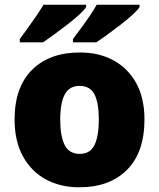

<svg xmlns="http://www.w3.org/2000/svg" viewBox="-20 -786 677 816"><path d="M594 -278Q594 -139 520 -64.5Q446 10 317 10Q237 10 175 -23.5Q113 -57 77.5 -121.5Q42 -186 42 -278Q42 -415 116 -489Q190 -563 320 -563Q400 -563 461.5 -530Q523 -497 558.5 -433.5Q594 -370 594 -278ZM236 -278Q236 -207 255 -169.5Q274 -132 319 -132Q363 -132 381.5 -169.5Q400 -207 400 -278Q400 -349 381.5 -385Q363 -421 318 -421Q275 -421 255.5 -385Q236 -349 236 -278ZM573 -756Q565 -743 543 -723Q521 -703 492.5 -681Q464 -659 436.5 -639Q409 -619 389 -606H290V-620Q304 -639 323 -664.5Q342 -690 360.5 -717Q379 -744 391 -766H573ZM346 -756Q338 -743 316 -723Q294 -703 265.5 -681Q237 -659 209.5 -639Q182 -619 163 -606H64V-620Q78 -639 96.5 -664.5Q115 -690 133.5 -717Q152 -744 165 -766H346Z"/></svg>

Font: Noto Sans Telugu Black
Style: Regular
Weight: 900
Designer: Jelle Bosma - Monotype Design Team
Foundry: Monotype Imaging Inc.
Version: Version 2.005; ttfautohint (v1.8.4.7-5d5b)